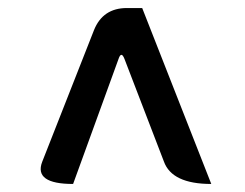

<svg xmlns="http://www.w3.org/2000/svg" viewBox="-20 -774 610 478"><path d="M162 -316Q64 -316 85 -371L214 -699Q236 -754 296 -754H334L506 -316Q408 -316 388 -372L290 -627Q282 -648 275 -627L162 -316Z"/></svg>

Font: Swei Half Moon CJK TC
Style: Medium
Weight: 500
Version: Version 2.125